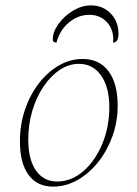

<svg xmlns="http://www.w3.org/2000/svg" viewBox="-20 -681 510 713"><path d="M177 12Q118 12 86 -31.5Q54 -75 54 -156Q54 -218 72.5 -273Q91 -328 123.5 -370.5Q156 -413 198 -437.5Q240 -462 287 -462Q349 -462 383 -416.5Q417 -371 417 -289Q417 -229 397.5 -175Q378 -121 344.5 -79Q311 -37 268 -12.5Q225 12 177 12ZM192 -7Q245 -7 289 -45Q333 -83 359.5 -146Q386 -209 386 -283Q386 -357 355.5 -400.5Q325 -444 273 -444Q236 -444 202 -421.5Q168 -399 141.5 -359.5Q115 -320 100 -269.5Q85 -219 85 -162Q85 -89 113.5 -48Q142 -7 192 -7ZM317 -661Q362 -661 391 -631Q420 -601 420 -556Q420 -523 400 -523Q404 -568 378.5 -597Q353 -626 312 -626Q270 -626 235.5 -597Q201 -568 190 -523Q176 -523 176 -534Q176 -563 197.5 -592.5Q219 -622 251.5 -641.5Q284 -661 317 -661Z"/></svg>

Font: Petrona Thin
Style: Italic
Weight: 100
Italic angle: -9°
Designer: Ringo R. Seeber
Foundry: Ringo R. Seeber
Version: Version 2.001; ttfautohint (v1.8.3)